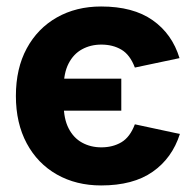

<svg xmlns="http://www.w3.org/2000/svg" viewBox="-20 -554 584 586"><path d="M288.6 12Q212.5 12 153.6 -21.4Q94.7 -54.8 61.6 -116.4Q28.5 -178.1 28.5 -261.2Q28.5 -345.1 61.6 -406.2Q94.7 -467.4 153.6 -500.8Q212.5 -534.2 288.6 -534.2Q386.4 -534.2 445.9 -492.3Q505.5 -450.4 527.9 -376.6L391.6 -347.8Q376.8 -387 350.6 -402.4Q324.4 -417.9 289.2 -417.9Q256.6 -417.9 230.5 -403.6Q204.4 -389.4 189.4 -360.3Q174.4 -331.2 174.4 -286.8V-236Q174.4 -191.5 189.4 -162.3Q204.4 -133 230.5 -118.7Q256.6 -104.3 289.2 -104.3Q324.4 -104.3 350.6 -119.9Q376.8 -135.4 391.6 -174.6L529 -145.1Q505.5 -71.3 445.9 -29.7Q386.4 12 288.6 12ZM148.2 -216.2V-313.8H350.2V-216.2Z"/></svg>

Font: TikTok Sans Light
Style: Regular
Weight: 300
Version: Version 4.000